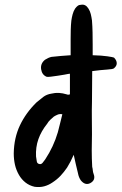

<svg xmlns="http://www.w3.org/2000/svg" viewBox="-20 -787 513 810"><path d="M461 -544Q472 -533 472.5 -521Q473 -509 461 -499Q457 -495 432 -493.5Q407 -492 369 -487Q369 -454 368.5 -421.5Q368 -389 368 -356Q367 -322 367.5 -288.5Q368 -255 368 -221Q367 -187 367 -152.5Q367 -118 369 -83Q371 -76 371.5 -68.5Q372 -61 375 -53Q385 -27 360 -14Q339 -4 321 -26Q312 -39 309 -56Q300 -92 291 -134Q284 -118 277.5 -105.5Q271 -93 263 -80Q250 -61 235.5 -45.5Q221 -30 201 -17Q185 -6 166.5 -1Q148 4 126 1Q104 -4 87.5 -17Q71 -30 60 -49Q48 -70 43 -92.5Q38 -115 38 -140Q39 -205 64 -258Q89 -311 134 -355Q148 -367 162.5 -378Q177 -389 197 -392Q213 -396 229 -395Q245 -394 261 -389Q263 -388 266 -387.5Q269 -387 275 -389V-476Q272 -475 267 -475Q264 -474 251.5 -472Q239 -470 223.5 -467.5Q208 -465 194.5 -463.5Q181 -462 177 -463Q157 -471 153.5 -495Q150 -519 170 -535Q184 -544 197 -547Q217 -549 237.5 -551Q258 -553 278 -554V-622Q278 -641 278.5 -661Q279 -681 281 -700Q283 -714 286.5 -727Q290 -740 297 -751Q302 -758 308 -762.5Q314 -767 323 -767Q341 -770 353 -751Q360 -740 363 -727.5Q366 -715 368 -701Q370 -676 370.5 -650Q371 -624 371 -598V-554Q409 -553 433 -549.5Q457 -546 461 -544ZM224 -229Q229 -248 233.5 -266.5Q238 -285 243 -305Q232 -307 223.5 -303.5Q215 -300 207 -295Q200 -289 192 -281.5Q184 -274 179 -265Q154 -234 142 -200Q130 -166 132 -127Q134 -118 135 -107.5Q136 -97 146 -95Q154 -93 160 -100.5Q166 -108 171 -115Q206 -168 224 -229Z"/></svg>

Font: Delicious Handrawn
Style: Regular
Weight: 400
Designer: Agung Rohmat
Foundry: Agung Rohmat
Version: Version 1.002; ttfautohint (v1.8.4.7-5d5b);gftools[0.9.27]